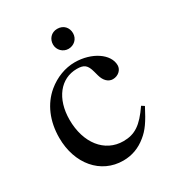

<svg xmlns="http://www.w3.org/2000/svg" viewBox="-156 -718 755 824"><g transform="rotate(-30 222.0 -306.0)"><path d="M301 -572C301 -600 282 -622 251 -622C221 -622 202 -599 202 -572C202 -545 224 -523 251 -523C278 -523 301 -543 301 -572ZM398 -156C350 -86 314 -62 257 -62C165 -62 102 -142 102 -257C102 -361 157 -431 238 -431C274 -431 287 -420 297 -383L303 -361C311 -332 329 -315 351 -315C377 -315 398 -334 398 -357C398 -413 328 -460 244 -460C197 -460 149 -442 109 -409C55 -364 25 -295 25 -212C25 -83 104 10 215 10C258 10 296 -4 330 -32C360 -56 380 -85 412 -147Z"/></g></svg>

Font: XITS Math
Style: Regular
Weight: 400
Designer: MicroPress Inc., with final additions and corrections provided by Coen Hoffman, Elsevier (retired)
Version: Version 1.108